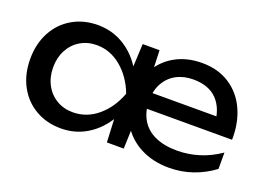

<svg xmlns="http://www.w3.org/2000/svg" viewBox="-89 -802 1432 1038"><g transform="rotate(20 626.5 -283.0)"><path d="M627 -283Q627 -369 663 -436.5Q699 -504 766 -542Q833 -580 922 -580Q1014 -580 1081 -536Q1148 -492 1182 -416Q1216 -340 1214 -245H692V-335H1150L1097 -291Q1092 -380 1044 -430Q996 -480 907 -480Q852 -480 810 -457.5Q768 -435 744 -392.5Q720 -350 720 -292Q720 -228 747 -182Q774 -136 826.5 -112Q879 -88 954 -88Q1017 -88 1079 -107Q1141 -126 1199 -166V-72Q1145 -31 1080 -8.5Q1015 14 943 14Q850 14 778 -24Q706 -62 666.5 -130Q627 -198 627 -283ZM573 -210 599 -283 573 -355 583 -566H680L690 -285L680 0H583ZM322 14Q240 14 175.5 -23.5Q111 -61 75 -128.5Q39 -196 39 -283Q39 -370 75 -437.5Q111 -505 175.5 -542.5Q240 -580 322 -580Q400 -580 465 -543Q530 -506 574.5 -439Q619 -372 637 -283Q618 -194 573.5 -127Q529 -60 464.5 -23Q400 14 322 14ZM353 -90Q432 -90 495 -142.5Q558 -195 591 -283Q558 -370 494.5 -423Q431 -476 353 -476Q301 -476 259.5 -451.5Q218 -427 194.5 -383Q171 -339 171 -283Q171 -227 194.5 -183Q218 -139 259.5 -114.5Q301 -90 353 -90Z"/></g></svg>

Font: Unbounded Variable
Style: Regular
Weight: 400
Designer: Luke Prowse, Jean-Baptiste Morizot, Fátima Lázaro, Florian Runge
Foundry: NaN
Version: Version 1.600;FEAKit 1.0